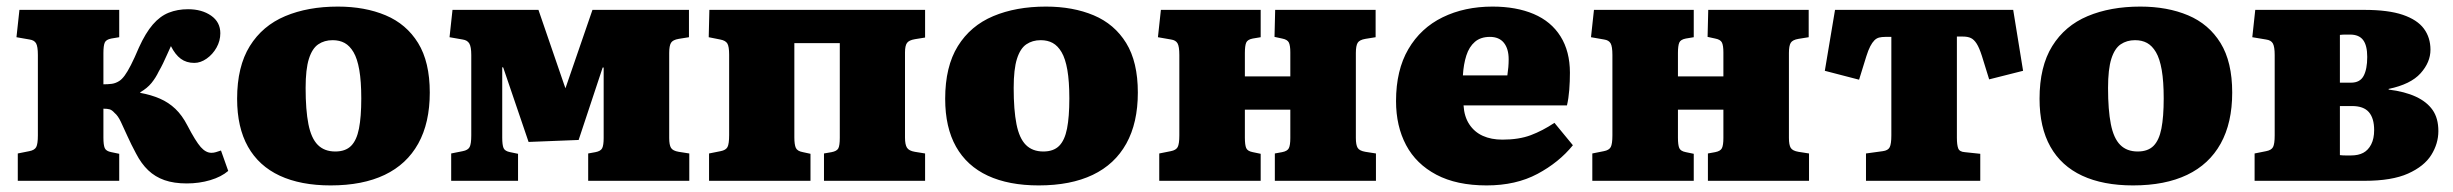

<svg xmlns="http://www.w3.org/2000/svg" viewBox="-20 -549 7449 583"><path d="M547 8Q508 8 479.5 -2Q451 -12 430 -32Q409 -52 393 -83Q378 -111 367 -135.5Q356 -160 347 -179Q338 -198 328 -206Q320 -215 313 -217Q306 -219 294 -219V-131Q294 -109 298 -99.5Q302 -90 318 -87L342 -82V0H34V-83L69 -90Q85 -93 90 -102.5Q95 -112 95 -138V-382Q95 -408 89.5 -417.5Q84 -427 70 -429L30 -436L39 -519H342V-436L318 -432Q302 -429 298 -419.5Q294 -410 294 -388V-293Q308 -293 319.5 -294.5Q331 -296 342 -303Q350 -308 358.5 -319.5Q367 -331 377.5 -351.5Q388 -372 402 -405Q422 -449 444 -474.5Q466 -500 492.5 -510.5Q519 -521 551 -521Q593 -521 621 -501.5Q649 -482 649 -448Q649 -425 637.5 -404.5Q626 -384 607.5 -371Q589 -358 570 -358Q546 -358 529 -370.5Q512 -383 499 -409Q493 -396 487 -382.5Q481 -369 475 -356.5Q469 -344 462 -332Q453 -313 440 -297Q427 -281 406 -269V-267Q439 -261 465.5 -249.5Q492 -238 512.5 -218.5Q533 -199 549 -168Q574 -120 589.5 -102.5Q605 -85 622 -85Q629 -85 635.5 -87Q642 -89 651 -92L673 -30Q652 -12 618.5 -2Q585 8 547 8Z M984 14Q893 14 829.5 -15.5Q766 -45 733 -103.5Q700 -162 700 -249Q700 -347 738.5 -409Q777 -471 846 -500Q915 -529 1006 -529Q1088 -529 1151 -502.5Q1214 -476 1249.5 -418.5Q1285 -361 1285 -268Q1285 -176 1250 -113Q1215 -50 1148 -18Q1081 14 984 14ZM998 -89Q1029 -89 1046 -106Q1063 -123 1070 -158.5Q1077 -194 1077 -250Q1077 -302 1071 -336.5Q1065 -371 1053.5 -390.5Q1042 -410 1026.5 -418.5Q1011 -427 990 -427Q965 -427 946.5 -414.5Q928 -402 918 -370.5Q908 -339 908 -282Q908 -215 916.5 -172Q925 -129 945 -109Q965 -89 998 -89Z M1350 0V-83L1385 -90Q1401 -93 1406 -102.5Q1411 -112 1411 -138V-382Q1411 -407 1405 -417Q1399 -427 1385 -429L1345 -436L1354 -519H1615L1693 -292L1697 -281L1779 -519H2072V-436L2041 -431Q2023 -428 2017.5 -419Q2012 -410 2012 -388V-130Q2012 -109 2017.5 -100Q2023 -91 2041 -88L2073 -83V0H1766V-83L1788 -87Q1804 -90 1808.5 -99Q1813 -108 1813 -130V-344H1810L1737 -124L1585 -118L1508 -344L1505 -345V-131Q1505 -109 1509 -99.5Q1513 -90 1529 -87L1553 -82V0Z M2133 0V-83L2168 -90Q2184 -93 2189 -102.5Q2194 -112 2194 -139V-383Q2194 -408 2188.5 -417Q2183 -426 2167 -429L2132 -436L2134 -519H2789V-435L2758 -430Q2740 -427 2734 -418.5Q2728 -410 2728 -390V-131Q2728 -110 2734 -100.5Q2740 -91 2758 -88L2789 -83V0H2482V-83L2505 -87Q2521 -90 2525.5 -98.5Q2530 -107 2530 -131V-418H2392V-132Q2392 -110 2396.5 -100Q2401 -90 2418 -87L2441 -82V0Z M3134 14Q3043 14 2979.5 -15.5Q2916 -45 2883 -103.5Q2850 -162 2850 -249Q2850 -347 2888.5 -409Q2927 -471 2996 -500Q3065 -529 3156 -529Q3238 -529 3301 -502.5Q3364 -476 3399.5 -418.5Q3435 -361 3435 -268Q3435 -176 3400 -113Q3365 -50 3298 -18Q3231 14 3134 14ZM3148 -89Q3179 -89 3196 -106Q3213 -123 3220 -158.5Q3227 -194 3227 -250Q3227 -302 3221 -336.5Q3215 -371 3203.5 -390.5Q3192 -410 3176.5 -418.5Q3161 -427 3140 -427Q3115 -427 3096.5 -414.5Q3078 -402 3068 -370.5Q3058 -339 3058 -282Q3058 -215 3066.5 -172Q3075 -129 3095 -109Q3115 -89 3148 -89Z M3500 0V-83L3535 -90Q3551 -93 3556 -102.5Q3561 -112 3561 -138V-382Q3561 -408 3555.5 -417.5Q3550 -427 3536 -429L3496 -436L3505 -519H3808V-436L3784 -432Q3768 -429 3764 -419.5Q3760 -410 3760 -388V-317H3898V-390Q3898 -411 3893.5 -420Q3889 -429 3873 -432L3850 -437L3852 -519H4157V-436L4126 -431Q4108 -428 4102.5 -419Q4097 -410 4097 -388V-130Q4097 -109 4102.5 -100Q4108 -91 4126 -88L4158 -83V0H3851V-83L3873 -87Q3889 -90 3893.5 -99Q3898 -108 3898 -130V-216H3760V-131Q3760 -109 3764 -99.5Q3768 -90 3784 -87L3808 -82V0Z M4494 14Q4403 14 4341.5 -18.5Q4280 -51 4249.5 -108.5Q4219 -166 4219 -242Q4219 -336 4256.5 -400Q4294 -464 4360.5 -496.5Q4427 -529 4512 -529Q4584 -529 4637 -506.5Q4690 -484 4718.5 -438.5Q4747 -393 4747 -328Q4747 -302 4745 -276Q4743 -250 4738 -229H4424Q4426 -195 4441.5 -171.5Q4457 -148 4482.5 -136.5Q4508 -125 4542 -125Q4592 -125 4628 -138.5Q4664 -152 4700 -176L4756 -108Q4714 -56 4648.5 -21Q4583 14 4494 14ZM4422 -320H4557Q4559 -333 4560 -345Q4561 -357 4561 -369Q4561 -401 4546.5 -419Q4532 -437 4504 -437Q4476 -437 4458.5 -422Q4441 -407 4432.5 -380.5Q4424 -354 4422 -320Z M4815 0V-83L4850 -90Q4866 -93 4871 -102.5Q4876 -112 4876 -138V-382Q4876 -408 4870.5 -417.5Q4865 -427 4851 -429L4811 -436L4820 -519H5123V-436L5099 -432Q5083 -429 5079 -419.5Q5075 -410 5075 -388V-317H5213V-390Q5213 -411 5208.5 -420Q5204 -429 5188 -432L5165 -437L5167 -519H5472V-436L5441 -431Q5423 -428 5417.5 -419Q5412 -410 5412 -388V-130Q5412 -109 5417.5 -100Q5423 -91 5441 -88L5473 -83V0H5166V-83L5188 -87Q5204 -90 5208.5 -99Q5213 -108 5213 -130V-216H5075V-131Q5075 -109 5079 -99.5Q5083 -90 5099 -87L5123 -82V0Z M5646 0V-83L5697 -90Q5713 -92 5718 -102Q5723 -112 5723 -138V-437H5705Q5694 -437 5686 -435Q5678 -433 5671.5 -426.5Q5665 -420 5659 -408.5Q5653 -397 5647 -378L5625 -307L5521 -334L5552 -519H6093L6123 -334L6020 -308L5998 -379Q5990 -404 5982 -416.5Q5974 -429 5964.5 -433.5Q5955 -438 5940 -438H5922V-131Q5922 -109 5926 -98.5Q5930 -88 5946 -87L5993 -82V0Z M6457 14Q6366 14 6302.5 -15.5Q6239 -45 6206 -103.5Q6173 -162 6173 -249Q6173 -347 6211.5 -409Q6250 -471 6319 -500Q6388 -529 6479 -529Q6561 -529 6624 -502.5Q6687 -476 6722.5 -418.5Q6758 -361 6758 -268Q6758 -176 6723 -113Q6688 -50 6621 -18Q6554 14 6457 14ZM6471 -89Q6502 -89 6519 -106Q6536 -123 6543 -158.5Q6550 -194 6550 -250Q6550 -302 6544 -336.5Q6538 -371 6526.5 -390.5Q6515 -410 6499.5 -418.5Q6484 -427 6463 -427Q6438 -427 6419.5 -414.5Q6401 -402 6391 -370.5Q6381 -339 6381 -282Q6381 -215 6389.5 -172Q6398 -129 6418 -109Q6438 -89 6471 -89Z M6826 0V-83L6861 -90Q6877 -93 6882 -102.5Q6887 -112 6887 -138V-382Q6887 -407 6881.5 -417Q6876 -427 6861 -429L6819 -436L6828 -519H7159Q7232 -519 7276 -504Q7320 -489 7340 -462Q7360 -435 7360 -398Q7360 -360 7330 -326.5Q7300 -293 7233 -279V-277Q7282 -271 7315.5 -255.5Q7349 -240 7366.5 -215Q7384 -190 7384 -151Q7384 -113 7362.5 -78.5Q7341 -44 7292 -22Q7243 0 7160 0ZM7119 -77Q7141 -77 7156 -85Q7171 -93 7180 -110.5Q7189 -128 7189 -154Q7189 -190 7173 -208.5Q7157 -227 7122 -227H7085V-78Q7093 -77 7102 -77Q7111 -77 7119 -77ZM7085 -298H7119Q7146 -298 7157 -318.5Q7168 -339 7168 -376Q7168 -411 7155.5 -427.5Q7143 -444 7116 -444Q7109 -444 7101 -444Q7093 -444 7085 -443Z"/></svg>

Font: Literata ExtraBold
Style: Regular
Weight: 800
Designer: Latin by Veronika Burian and Jose Scaglione. Greek by Irene Vlachou. Cyrillic by Vera Evstafieva.
Foundry: TypeTogether
Version: Version 3.103;gftools[0.9.29]